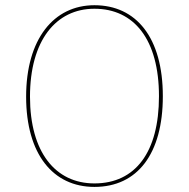

<svg xmlns="http://www.w3.org/2000/svg" viewBox="-20 -711 728 740"><path d="M343.9 -690.9C187.1 -690.9 80.7 -560.4 80.7 -338.4C80.7 -116.9 184.4 9.4 343.9 9.4C510.4 9.4 607.6 -119.1 607.6 -340C607.6 -566.4 504.9 -690.9 343.9 -690.9ZM343.9 -677.3C496.6 -677.3 592.7 -558.9 592.7 -340C592.7 -125 502.1 -4.1 343.9 -4.1C193.6 -4.1 95.6 -124.4 95.6 -338.4C95.6 -554.6 195.4 -677.3 343.9 -677.3Z"/></svg>

Font: Fira Sans Hair
Style: Regular
Weight: 100
Designer: bBox Type GmbH & Carrois Corporate GbR & Edenspiekermann AG
Foundry: bBox Type GmbH & Carrois Corporate GbR & Edenspiekermann AG
Version: Version 4.300;PS 004.300;hotconv 1.0.88;makeotf.lib2.5.64775